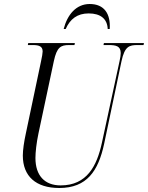

<svg xmlns="http://www.w3.org/2000/svg" viewBox="-20 -929 739 959"><path d="M298 -784H308C330 -834 366 -862 423 -862C482 -862 516 -835 518 -784H528C533 -861 500 -909 428 -909C360 -909 316 -855 298 -784ZM276 10C414 10 471 -75 500 -210L587 -624C603 -698 626 -704 667 -704H697L699 -714H499L497 -704H523C559 -704 583 -699 583 -664C583 -654 581 -641 577 -623L489 -216C464 -100 414 -3 283 -3C203 -3 157 -52 157 -140C157 -168 162 -215 172 -262L249 -624C264 -694 284 -704 325 -704H352L354 -714H121L119 -704H144C176 -704 193 -697 193 -672C193 -663 190 -646 185 -623L109 -262C100 -221 94 -179 94 -152C94 -49 159 10 276 10Z"/></svg>

Font: Noto Serif Display Condensed Light
Style: Italic
Weight: 300
Width: 3
Italic angle: -12°
Designer: Monotype Design Team
Foundry: Monotype Imaging Inc.
Version: Version 2.009